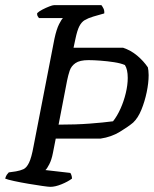

<svg xmlns="http://www.w3.org/2000/svg" viewBox="-31 -724 596 744"><path d="M164 0Q157 0 132.5 -3.5Q108 -7 78.5 -12Q49 -17 23.5 -22.5Q-2 -28 -11 -32Q-8 -42 -4.5 -47Q-1 -52 3 -56L31 -60Q48 -63 60 -68.5Q72 -74 81.5 -93.5Q91 -113 99 -157L180 -574Q188 -611 198 -630.5Q208 -650 213 -654H120Q119 -655 115.5 -660.5Q112 -666 113 -673Q120 -680 133.5 -687Q147 -694 160 -699Q173 -704 178 -704H362Q366 -699 370 -691Q374 -683 373 -672L331 -660Q311 -654 298 -646.5Q285 -639 276.5 -622.5Q268 -606 261 -572L254 -539H446Q476 -529 500.5 -508.5Q525 -488 542 -463Q543 -458 544 -450.5Q545 -443 545 -433Q545 -403 537.5 -367Q530 -331 517 -299Q504 -267 485 -249Q466 -233 433 -213Q400 -193 359 -187H185L174 -131Q169 -105 160 -87.5Q151 -70 145 -65L241 -54Q243 -53 245.5 -46Q248 -39 248 -32Q232 -20 207.5 -10Q183 0 164 0ZM196 -241Q263 -241 316 -245Q369 -249 407 -254Q423 -274 436 -303Q449 -332 456.5 -363.5Q464 -395 464 -422Q464 -455 453 -472Q437 -479 411 -483Q385 -487 358 -489Q331 -491 312 -491Q278 -491 261.5 -479.5Q245 -468 239 -450Q233 -432 229 -412Z"/></svg>

Font: Texturina 72pt 72pt Medium
Style: Italic
Weight: 500
Italic angle: -11°
Designer: Guillermo Torres Carreño
Foundry: Omnibus-Type
Version: Version 1.002; ttfautohint (v1.8.3)